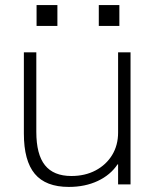

<svg xmlns="http://www.w3.org/2000/svg" viewBox="-20 -726 625 756"><path d="M251 10Q160 10 117 -41.5Q74 -93 74 -200V-520H123V-207Q123 -118 157 -75.5Q191 -33 261 -33Q315 -33 356.5 -55Q398 -77 421.5 -115.5Q445 -154 445 -204V-520H494V0H445V-79H443Q415 -37 365 -13.5Q315 10 251 10ZM369 -624V-706H450V-624ZM124 -624V-706H206V-624Z"/></svg>

Font: M PLUS 1 Light
Style: Regular
Weight: 300
Designer: Coji Morishita
Foundry: UNDERFOREST DESIGN
Version: Version 1.001